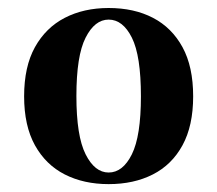

<svg xmlns="http://www.w3.org/2000/svg" viewBox="-20 -449 543 480"><path d="M251.6 11.3Q189.5 11.3 141.9 -12.9Q94.4 -37.1 67.3 -85.9Q40.3 -134.7 40.3 -208.1Q40.3 -282.3 67.3 -331Q94.4 -379.8 141.9 -404.4Q189.5 -429 251.6 -429Q315.3 -429 362.5 -404.4Q409.7 -379.8 436.3 -331Q462.9 -282.3 462.9 -208.1Q462.9 -134.7 436.3 -85.9Q409.7 -37.1 362.1 -12.9Q314.5 11.3 251.6 11.3ZM251.6 -17.7Q287.1 -17.7 309.7 -63.3Q332.3 -108.9 332.3 -208.1Q332.3 -309.7 309.7 -354.8Q287.1 -400 251.6 -400Q216.9 -400 194 -354.8Q171 -309.7 171 -208.9Q171 -108.9 194 -63.3Q216.9 -17.7 251.6 -17.7Z"/></svg>

Font: Playfair 5pt SemiExpanded Light ExtraBold
Style: Regular
Weight: 800
Version: Version 2.001;gftools[0.9.30]